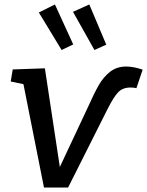

<svg xmlns="http://www.w3.org/2000/svg" viewBox="-20 -838 659 860"><path d="M619 -526 591 -443Q581 -446 564 -446Q530 -446 509.5 -425Q489 -404 461 -348L285 2H177L85 -461L28 -473L37 -527L181 -532L248 -90L371 -352Q401 -419 422 -456Q443 -493 473 -516.5Q503 -540 545 -540Q578 -540 619 -526ZM308 -639 256 -614 154 -782 226 -818ZM456 -638 403 -614 307 -785 380 -818Z"/></svg>

Font: Bitter Pro Medium
Style: Italic
Weight: 500
Italic angle: -9°
Designer: Sol Matas, and Bitter project Authors
Foundry: Sol Matas
Version: Version 1.010